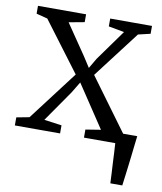

<svg xmlns="http://www.w3.org/2000/svg" viewBox="-82 -608 723 855"><g transform="rotate(10 280.0 -181.0)"><path d="M475 180Q474 157 472.8 133.5Q471.5 110 470.2 87Q469 64 468 41.8Q467 19.5 465.5 -0.5L420 -47.5H556.5Q554 -25 551.2 -2.2Q548.5 20.5 546 43.5Q543.5 66.5 540.5 89.5Q537.5 112.5 534.8 135.2Q532 158 529 180ZM69.5 -47.5 239 -270.5 71 -494 20.5 -507V-542.5H238V-507L167.5 -494L260.5 -357.5L291.5 -309.5L318.5 -355.5L418 -494L347 -507V-542.5H536V-507L481 -494L320 -283L493.5 -46.5L549 -36.5V0H324V-36.5L392.5 -47.5L300 -186.5L265 -239L234.5 -188.5L136.5 -47.5L216 -36.5V0H11.5V-36.5Z"/></g></svg>

Font: Merriweather 48pt Light
Style: Regular
Weight: 300
Version: Version 2.100